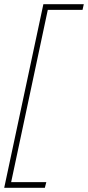

<svg xmlns="http://www.w3.org/2000/svg" viewBox="-29 -734 418 912"><path d="M-9 158 177 -714H369L363 -687H198L24 131H191L184 158Z"/></svg>

Font: Noto Sans Thin
Style: Italic
Weight: 100
Italic angle: -12°
Designer: Monotype Design Team
Foundry: Monotype Imaging Inc.
Version: Version 2.013; ttfautohint (v1.8.4.7-5d5b)